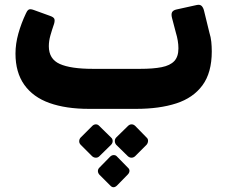

<svg xmlns="http://www.w3.org/2000/svg" viewBox="-20 -451 958 806"><path d="M353 6Q257 6 188 -18.5Q119 -43 82 -95Q45 -147 45 -226Q45 -267 57 -310Q69 -353 89 -395Q93 -405 99.5 -410Q106 -415 122 -409L191 -384Q205 -379 208 -372Q211 -365 207 -351Q198 -325 191.5 -302Q185 -279 185 -257Q185 -203 231 -182.5Q277 -162 369 -162H569Q623 -162 658.5 -169Q694 -176 711.5 -194.5Q729 -213 729 -248Q729 -279 718 -315L702 -376Q698 -392 702.5 -400Q707 -408 720 -411L806 -430Q820 -433 827 -425.5Q834 -418 837 -404L859 -314Q865 -295 867 -275.5Q869 -256 869 -235Q869 -146 830 -93Q791 -40 720 -17Q649 6 552 6ZM367 205 319 157Q312 150 312.5 141Q313 132 319 126L367 78Q374 71 382.5 71Q391 71 397 78L446 126Q453 132 453 141Q453 150 446 157L397 205Q391 211 382.5 211Q374 211 367 205ZM517 205 468 157Q462 150 462 141Q462 132 468 126L517 78Q524 71 532.5 71Q541 71 548 78L595 126Q602 132 601.5 141Q601 150 595 157L547 205Q540 211 532 211Q524 211 517 205ZM443 328 397 282Q391 275 391 267Q391 259 397 253L442 207Q449 200 457.5 200Q466 200 471 206L517 253Q524 259 523.5 267Q523 275 516 282L471 328Q456 342 443 328Z"/></svg>

Font: Rubik
Style: Bold
Weight: 700
Designer: Hubert and Fischer
Foundry: Hubert and Fischer
Version: Version 2.300;gftools[0.9.30]